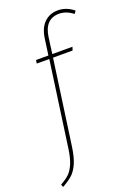

<svg xmlns="http://www.w3.org/2000/svg" viewBox="-212 -804 752 1066"><g transform="rotate(-20 164.0 -271.0)"><path d="M274.9 -716.8Q189.9 -716.8 175.8 -613.8L163.1 -519H282.2L275.9 -499H160.2L89.8 2.9Q81.5 61 65.7 96.9Q49.8 132.8 28.6 152.6Q7.3 172.4 -32.2 194.8L-39.1 179.2Q-4.4 159.7 14.2 141.4Q32.7 123 46.6 90.1Q60.5 57.1 67.9 2.9L138.2 -499H64L66.9 -519H140.1L153.8 -617.2Q162.1 -674.8 194.1 -705.8Q226.1 -736.8 274.9 -736.8Q323.7 -736.8 367.2 -702.1L356.9 -686Q314.9 -716.8 274.9 -716.8Z"/></g></svg>

Font: Fira Sans Compressed Thin
Style: Italic
Weight: 100
Width: 3
Italic angle: -8°
Designer: Carrois Corporate & Edenspiekermann AG
Foundry: Carrois Corporate GbR & Edenspiekermann AG
Version: Version 4.203;PS 004.203;hotconv 1.0.88;makeotf.lib2.5.64775